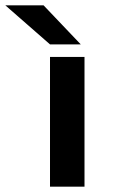

<svg xmlns="http://www.w3.org/2000/svg" viewBox="-99 -698 423 718"><path d="M217 0H88V-485H217ZM64 -678 203 -532H88L-79 -678Z"/></svg>

Font: Sarpanch SemiBold
Style: Regular
Weight: 600
Designer: Manushi Parikh (Devanagari and Latin), Jyotish Sonowal (Devanagari)
Foundry: Indian Type Foundry
Version: Version 2.004;PS 1.0;hotconv 1.0.78;makeotf.lib2.5.61930; tt